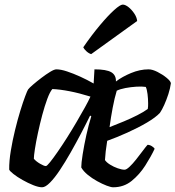

<svg xmlns="http://www.w3.org/2000/svg" viewBox="-20 -794 744 814"><path d="M158.5 0Q143.5 0 121 -9Q98.5 -18 75.5 -31Q52.5 -44 36.8 -56.5Q21 -69 19 -75Q18.5 -111 25.8 -154.8Q33 -198.5 43.8 -242.5Q54.5 -286.5 66 -324Q77.5 -361.5 86.8 -386Q96 -410.5 99 -414.5Q104 -421.5 120 -435.2Q136 -449 155.8 -464Q175.5 -479 192.8 -489.5Q210 -500 219 -500Q238 -500 264.2 -491.2Q290.5 -482.5 319.8 -469.2Q349 -456 377 -440L380.5 -500Q431 -500 451.8 -487.8Q472.5 -475.5 471.5 -448.5Q497.5 -468.5 535.2 -484.2Q573 -500 610 -500Q626 -500 647.8 -489Q669.5 -478 686.5 -464Q703.5 -450 704.5 -441Q701.5 -419 693.8 -395Q686 -371 676.5 -349.8Q667 -328.5 658 -315.5Q640.5 -296.5 602.8 -274.2Q565 -252 520 -231.8Q475 -211.5 434.5 -197Q430 -169.5 428.2 -152.5Q426.5 -135.5 425 -115.5Q431.5 -105.5 446.8 -96Q462 -86.5 479.2 -80.5Q496.5 -74.5 508 -74.5Q516 -74.5 529.2 -87Q542.5 -99.5 557 -117.8Q571.5 -136 584.5 -153.5Q597.5 -171 605.5 -180Q615 -180 624.2 -174Q633.5 -168 635.5 -163Q620 -130 595.8 -92Q571.5 -54 538.2 -27Q505 0 459.5 0Q450.5 0 432 -7Q413.5 -14 391.8 -26Q370 -38 351.8 -53Q333.5 -68 324.5 -84Q324.5 -102 330.5 -140Q336.5 -178 346.2 -222Q356 -266 367 -301L362 -304Q345.5 -270 324 -229Q302.5 -188 279.5 -147.5Q256.5 -107 234.2 -73.5Q212 -40 192.2 -20Q172.5 0 158.5 0ZM174.5 -90Q179 -90 192.2 -106.5Q205.5 -123 224.2 -150Q243 -177 263.8 -209.8Q284.5 -242.5 304 -275.8Q323.5 -309 339.5 -337.8Q355.5 -366.5 363.5 -384.5Q315 -399.5 275 -407.2Q235 -415 202 -416.5Q191.5 -404.5 180.5 -374.8Q169.5 -345 159.2 -306.8Q149 -268.5 140.8 -230.2Q132.5 -192 128 -162.2Q123.5 -132.5 123.5 -121Q132.5 -110 149.5 -100Q166.5 -90 174.5 -90ZM444.5 -255Q475.5 -267 505.5 -279.5Q535.5 -292 562 -305.5Q588.5 -319 606.5 -332Q607.5 -337 607.8 -343.5Q608 -350 608 -356Q608 -374.5 605.5 -395Q603 -415.5 598 -425.5Q581.5 -428 558 -426.5Q534.5 -425 512 -420.8Q489.5 -416.5 475 -409.5Q465.5 -378.5 457.8 -337.5Q450 -296.5 444.5 -255ZM366.5 -564.5Q355.5 -568 345.8 -577.2Q336 -586.5 333 -593.5Q369.5 -646.5 403.8 -687.2Q438 -728 463.8 -751.2Q489.5 -774.5 500.5 -774.5Q511 -774.5 524.5 -764Q538 -753.5 549 -737.2Q560 -721 561.5 -705Z"/></svg>

Font: Texturina Medium
Style: Italic
Weight: 500
Italic angle: -11°
Designer: Guillermo Torres Carreño
Foundry: Omnibus-Type
Version: Version 1.002